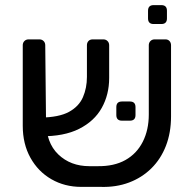

<svg xmlns="http://www.w3.org/2000/svg" viewBox="-20 -725 752 751"><path d="M361 -75Q426 -74 470.5 -99Q515 -124 538.5 -170.5Q562 -217 562 -277V-548Q562 -558 568.5 -564.5Q575 -571 585 -571H627Q637 -571 643 -564.5Q649 -558 649 -548V-270Q649 -206 629 -154.5Q609 -103 572 -66.5Q535 -30 484.5 -11Q434 8 373 6H298Q233 6 181 -24Q129 -54 99 -108Q69 -162 69 -233V-548Q69 -558 75.5 -564.5Q82 -571 92 -571H134Q144 -571 150.5 -564.5Q157 -558 157 -548L160 -253Q160 -167 208 -121Q256 -75 330 -75ZM139 -192 137 -265Q211 -266 250 -287.5Q289 -309 304.5 -345Q320 -381 320 -424V-548Q320 -558 326 -564.5Q332 -571 343 -571H384Q394 -571 400.5 -564.5Q407 -558 407 -548V-420Q407 -355 378 -303Q349 -251 289.5 -221Q230 -191 139 -192ZM457 -253Q435 -253 435 -275V-306Q435 -328 457 -328H488Q510 -328 510 -306V-275Q510 -253 488 -253ZM581 -631Q559 -631 559 -653V-683Q559 -705 581 -705H611Q633 -705 633 -683V-653Q633 -631 611 -631Z"/></svg>

Font: DVN-Rubik
Style: Regular
Weight: 400
Designer: Hubert and Fischer
Foundry: Hubert & Fischer
Version: Version 2.102